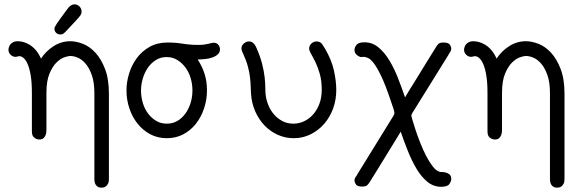

<svg xmlns="http://www.w3.org/2000/svg" viewBox="-20 -632 2665 885"><path d="M231 -499Q231 -504 233.5 -509Q236 -514 242.5 -524Q249 -534 260.5 -549.5Q272 -565 291 -591Q306 -612 323 -612Q336 -612 346 -602.5Q356 -593 356 -578Q356 -572 353.5 -566.5Q351 -561 344 -552.5Q337 -544 323.5 -530Q310 -516 288 -492Q280 -483 273.5 -478Q267 -473 258 -473Q247 -473 239 -480.5Q231 -488 231 -499ZM19 -403Q19 -407 21 -414Q23 -421 27.5 -427Q32 -433 40.5 -437.5Q49 -442 61 -442Q73 -442 87 -438.5Q101 -435 116 -426Q131 -417 144.5 -401.5Q158 -386 169 -362Q192 -397 227.5 -419.5Q263 -442 304 -442Q331 -442 362 -430Q393 -418 419.5 -389.5Q446 -361 464 -314.5Q482 -268 482 -200V193Q482 207 478 214.5Q474 222 468.5 226.5Q463 231 457.5 232Q452 233 448 233Q444 233 438.5 232Q433 231 427.5 226.5Q422 222 418.5 214.5Q415 207 415 193V-203Q415 -252 403.5 -285Q392 -318 375 -338Q358 -358 339 -366Q320 -374 304 -374Q295 -374 277 -368Q259 -362 240.5 -344Q222 -326 208 -292.5Q194 -259 194 -204V-36Q194 -32 193.5 -24.5Q193 -17 190 -9Q187 -1 180.5 5Q174 11 161 11Q150 11 140 4Q130 -3 128 -15Q127 -20 127 -26Q127 -32 127 -37V-203Q127 -252 121.5 -284.5Q116 -317 107.5 -336.5Q99 -356 89 -364.5Q79 -373 70 -373Q65 -373 60.5 -371.5Q56 -370 51 -370Q39 -370 29 -379.5Q19 -389 19 -403Z M563 -215Q563 -254 575 -293Q587 -332 610.5 -364Q634 -396 669.5 -416Q705 -436 752 -436Q790 -436 823 -430.5Q856 -425 894 -425Q910 -425 921 -426.5Q932 -428 940 -430Q948 -432 954 -433.5Q960 -435 965 -435Q979 -435 986.5 -425.5Q994 -416 994 -405Q994 -391 984.5 -382Q975 -373 960 -367.5Q945 -362 927.5 -360Q910 -358 894 -358H891Q912 -326 923 -291.5Q934 -257 934 -215Q934 -172 920.5 -132Q907 -92 883 -61.5Q859 -31 825 -13Q791 5 749 5Q707 5 673 -13Q639 -31 614.5 -61.5Q590 -92 576.5 -132Q563 -172 563 -215ZM630 -215Q630 -185 638.5 -157Q647 -129 663 -108Q679 -87 700.5 -74.5Q722 -62 749 -62Q776 -62 797.5 -74.5Q819 -87 834.5 -108.5Q850 -130 858.5 -157.5Q867 -185 867 -215Q867 -245 858.5 -273Q850 -301 834 -322Q818 -343 796.5 -356Q775 -369 748 -369Q720 -369 698 -355Q676 -341 661 -319Q646 -297 638 -269.5Q630 -242 630 -215Z M1093 -409Q1093 -423 1104.5 -432Q1116 -441 1127 -441Q1139 -441 1147 -434Q1155 -427 1160 -416Q1179 -374 1188 -338.5Q1197 -303 1200 -274.5Q1203 -246 1203 -225Q1203 -204 1205 -191Q1208 -169 1217.5 -146Q1227 -123 1243 -104.5Q1259 -86 1281.5 -74Q1304 -62 1333 -62Q1357 -62 1380.5 -72.5Q1404 -83 1422.5 -103.5Q1441 -124 1452 -153Q1463 -182 1463 -218Q1463 -260 1454 -291.5Q1445 -323 1434 -345.5Q1423 -368 1414 -383.5Q1405 -399 1405 -408Q1405 -422 1415.5 -431.5Q1426 -441 1439 -441Q1456 -441 1464.5 -429Q1473 -417 1478 -408Q1508 -357 1519 -308Q1530 -259 1530 -217Q1530 -172 1515.5 -132Q1501 -92 1474.5 -61.5Q1448 -31 1412 -13Q1376 5 1334 5Q1295 5 1260.5 -10.5Q1226 -26 1199.5 -53.5Q1173 -81 1156.5 -118.5Q1140 -156 1137 -200Q1136 -216 1135.5 -234Q1135 -252 1132.5 -274.5Q1130 -297 1123 -324Q1116 -351 1101 -384Q1098 -390 1095.5 -396Q1093 -402 1093 -409Z M1614 200Q1614 191 1620 183Q1626 175 1628 170L1794 -99Q1798 -106 1798 -111Q1798 -117 1794 -129.5Q1790 -142 1779 -174Q1756 -242 1737 -281.5Q1718 -321 1703 -340.5Q1688 -360 1676 -365Q1664 -370 1656 -370Q1653 -370 1650.5 -369.5Q1648 -369 1646 -369Q1637 -369 1625.5 -378Q1614 -387 1614 -402Q1614 -413 1623 -425Q1632 -437 1660 -437Q1696 -437 1724 -414Q1752 -391 1774.5 -354Q1797 -317 1814.5 -272Q1832 -227 1847 -183Q1848 -186 1863.5 -211Q1879 -236 1900.5 -270.5Q1922 -305 1945 -343Q1968 -381 1986 -409Q1994 -423 2000.5 -429.5Q2007 -436 2024 -436Q2047 -436 2053.5 -426Q2060 -416 2060 -408Q2060 -399 2054.5 -391.5Q2049 -384 2047 -379L1880 -110Q1876 -103 1876 -98Q1876 -96 1881.5 -77.5Q1887 -59 1896 -31.5Q1905 -4 1917.5 27.5Q1930 59 1944.5 87Q1959 115 1975 135.5Q1991 156 2007 160Q2009 161 2017.5 161Q2026 161 2035.5 163.5Q2045 166 2052.5 172.5Q2060 179 2060 194Q2060 203 2051.5 216Q2043 229 2014 229Q1978 229 1950 206Q1922 183 1900 146Q1878 109 1860 64Q1842 19 1827 -25Q1825 -22 1810 3Q1795 28 1773.5 62.5Q1752 97 1729 135Q1706 173 1688 201Q1676 221 1668.5 224.5Q1661 228 1650 228Q1627 228 1620.5 218Q1614 208 1614 200Z M2119 -403Q2119 -407 2121 -414Q2123 -421 2127.5 -427Q2132 -433 2140.5 -437.5Q2149 -442 2161 -442Q2173 -442 2187 -438.5Q2201 -435 2216 -426Q2231 -417 2244.5 -401.5Q2258 -386 2269 -362Q2292 -397 2327.5 -419.5Q2363 -442 2404 -442Q2431 -442 2462 -430Q2493 -418 2519.5 -389.5Q2546 -361 2564 -314.5Q2582 -268 2582 -200V193Q2582 207 2578 214.5Q2574 222 2568.5 226.5Q2563 231 2557.5 232Q2552 233 2548 233Q2544 233 2538.5 232Q2533 231 2527.5 226.5Q2522 222 2518.5 214.5Q2515 207 2515 193V-203Q2515 -252 2503.5 -285Q2492 -318 2475 -338Q2458 -358 2439 -366Q2420 -374 2404 -374Q2395 -374 2377 -368Q2359 -362 2340.5 -344Q2322 -326 2308 -292.5Q2294 -259 2294 -204V-36Q2294 -32 2293.5 -24.5Q2293 -17 2290 -9Q2287 -1 2280.5 5Q2274 11 2261 11Q2250 11 2240 4Q2230 -3 2228 -15Q2227 -20 2227 -26Q2227 -32 2227 -37V-203Q2227 -252 2221.5 -284.5Q2216 -317 2207.5 -336.5Q2199 -356 2189 -364.5Q2179 -373 2170 -373Q2165 -373 2160.5 -371.5Q2156 -370 2151 -370Q2139 -370 2129 -379.5Q2119 -389 2119 -403Z"/></svg>

Font: CMU Typewriter Custom
Style: Regular
Weight: 500
Monospace: yes
Version: Version 0.7.0